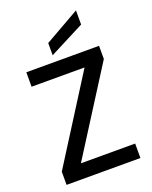

<svg xmlns="http://www.w3.org/2000/svg" viewBox="-170 -1032 890 1124"><g transform="rotate(-20 275.0 -470.5)"><path d="M45 0V-82L379 -610H49V-700H502V-618L167 -90H505V0ZM228 -741V-817L446 -941V-853Z"/></g></svg>

Font: Firefly Display Medium
Style: Regular
Weight: 500
Designer: Colophon Foundry, Jonny Pinhorn
Foundry: Colophon Foundry
Version: Version 1.200; ttfautohint (v1.8.3)